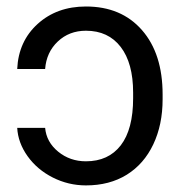

<svg xmlns="http://www.w3.org/2000/svg" viewBox="-20 -558 563 588"><path d="M118.2 -166.5Q122.1 -123 158.2 -93.5Q194.3 -64 243.2 -64Q312 -64 349.9 -113Q387.7 -162.1 387.7 -257.3V-274.4Q387.7 -364.7 349.6 -414.3Q311.5 -463.9 243.2 -463.9Q191.9 -463.9 157 -430.9Q122.1 -397.9 118.2 -346.7H32.7Q36.6 -431.6 95.5 -484.9Q154.3 -538.1 243.2 -538.1Q351.6 -538.1 414.8 -465.8Q478 -393.6 478 -268.6V-253.9Q478 -176.3 449.5 -116Q420.9 -55.7 368.2 -22.9Q315.4 9.8 243.2 9.8Q189.5 9.8 141.6 -14.4Q93.8 -38.6 64.5 -79.6Q35.2 -120.6 32.7 -166.5Z"/></svg>

Font: Roboto
Style: Regular
Weight: 400
Designer: Google
Version: Version 2.134; 2016; ttfautohint (v1.6)